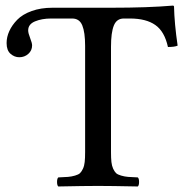

<svg xmlns="http://www.w3.org/2000/svg" viewBox="-20 -673 668 695"><path d="M190.9 2Q186.5 -2.4 186.5 -14.4Q186.5 -26.4 190.9 -30.8Q213.9 -31.7 226.3 -32.7Q238.8 -33.7 251.5 -37.4Q264.2 -41 269.8 -46.4Q275.4 -51.8 280.3 -62.3Q285.2 -72.8 286.6 -86.7Q288.1 -100.6 288.1 -122.1V-506.8Q288.1 -556.2 277.8 -581.1Q267.6 -606 241.2 -606H165Q131.8 -606 106.9 -595.7Q82 -585.4 82 -563Q82 -553.2 89.1 -535.2Q96.2 -517.1 96.2 -508.8Q96.2 -490.2 82.5 -478Q68.8 -465.8 49.8 -465.8Q32.2 -465.8 18.1 -478.3Q3.9 -490.7 3.9 -517.1Q3.9 -539.1 13.7 -560.5Q23.4 -582 42.5 -601.6Q61.5 -621.1 94.7 -633.1Q127.9 -645 169.9 -645H382.8Q515.6 -645 606.9 -652.8Q607.4 -652.8 608.6 -651.6Q609.9 -650.4 609.9 -649.9Q611.3 -587.4 623 -507.8Q612.3 -502.9 587.9 -502.9Q575.7 -559.1 542.2 -582.5Q508.8 -606 450.2 -606H428.2Q402.3 -606 392.1 -580.6Q381.8 -555.2 381.8 -503.9V-122.1Q381.8 -100.6 383.3 -86.7Q384.8 -72.8 389.6 -62.3Q394.5 -51.8 400.1 -46.4Q405.8 -41 418.5 -37.4Q431.2 -33.7 443.6 -32.7Q456.1 -31.7 479 -30.8Q483.4 -26.4 483.4 -14.4Q483.4 -2.4 479 2Q379.4 0 335 0Q288.6 0 190.9 2Z"/></svg>

Font: Common Serif News
Style: Regular
Weight: 450
Designer: Philipp H. Poll, Khaled Hosny
Foundry: Stefan Peev, Context Ltd.
Version: Version 1.026